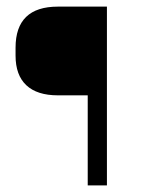

<svg xmlns="http://www.w3.org/2000/svg" viewBox="-20 -560 479 580"><path d="M303 -540V0H245V-272H155Q92 -272 59.5 -302.5Q27 -333 27 -392V-416Q27 -478 59 -509Q91 -540 155 -540Z"/></svg>

Font: Pathway Extreme 8pt Thin 12pt Thin
Style: Regular
Weight: 250
Version: Version 1.001;gftools[0.9.26]